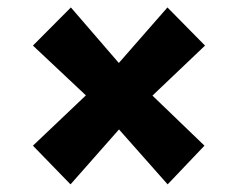

<svg xmlns="http://www.w3.org/2000/svg" viewBox="-20 -631 640 516"><path d="M169.5 -135.5 68.5 -239.5 228.5 -391.5 282.5 -442.5 430 -611 531 -508.5 365.5 -351 319.5 -305.5ZM430.5 -135.5 280 -305.5 227.5 -359 68.5 -508.5 170.5 -611 316 -442.5 368 -395 529.5 -239.5Z"/></svg>

Font: Spline Sans Mono
Style: Regular
Weight: 400
Monospace: yes
Designer: Eben Sorkin, Mirko Velimirovic
Foundry: Sorkin Type
Version: Version 1.004